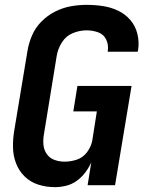

<svg xmlns="http://www.w3.org/2000/svg" viewBox="-20 -763 616 791"><path d="M206 8Q228 8 251.5 2.5Q275 -3 295.5 -17.5Q316 -32 331 -52Q346 -72 356 -94L341 0H454L522 -409H299L282 -304H379L360 -183Q355 -158 338.5 -136Q322 -114 297 -105.5Q272 -97 246 -97Q225 -97 205 -104Q185 -111 173 -128Q161 -145 159 -166.5Q157 -188 161 -210L214 -535Q219 -563 235.5 -589Q252 -615 280 -626.5Q308 -638 337 -638Q361 -638 384 -630Q407 -622 417.5 -600Q428 -578 424 -553V-550H547Q548 -554 549 -557Q554 -591 546 -623.5Q538 -656 517 -680.5Q496 -705 466.5 -719Q437 -733 404 -738Q371 -743 337 -743Q304 -743 271 -737Q238 -731 206.5 -715Q175 -699 150 -673.5Q125 -648 111.5 -616Q98 -584 93 -552L39 -227Q33 -192 33.5 -157Q34 -122 46 -90.5Q58 -59 81.5 -36Q105 -13 137.5 -2.5Q170 8 206 8Z"/></svg>

Font: Iosevka Sparkle Oblique
Style: Bold
Weight: 700
Italic angle: -9°
Designer: Belleve Invis
Foundry: Belleve Invis
Version: Version 4.5.0; ttfautohint (v1.8.3)